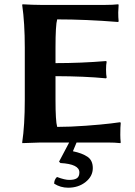

<svg xmlns="http://www.w3.org/2000/svg" viewBox="-20 -668 634 900"><path d="M263.2 96.2 256.8 89.8 304.2 0H169.9Q169.9 0 85 2.9L84 0Q96.2 -81.1 96.2 -200.2V-444.8Q96.2 -560.1 84 -645L85.9 -647.9Q135.7 -645 169.9 -645H474.1Q510.3 -645 534.2 -647.9L536.1 -645Q534.2 -622.1 534.2 -609.9Q534.2 -585 536.1 -568.8L534.2 -564.9Q382.3 -577.1 248 -577.1Q240.2 -550.3 240.2 -444.8V-372.1Q359.4 -372.1 477.1 -381.8L480 -378.9Q477.1 -365.7 477.1 -341.8Q477.1 -317.9 480 -304.2L477.1 -300.8Q377.9 -310.5 240.2 -311V-200.2Q240.2 -100.1 248 -73.2Q308.1 -73.2 382.1 -78.6Q456.1 -84 500 -89.4L543.9 -95.2L545.9 -90.8Q543.9 -74.7 543.9 -36.1Q543.9 -18.1 545.9 0L543.9 2.9Q520 0 483.9 0H338.9L321.8 41Q364.7 49.8 389.9 66.7Q415 83.5 415 120.1Q415 158.2 381.3 185.1Q347.7 211.9 299.3 211.9Q263.7 211.9 233.9 192.9Q233.9 173.8 247.1 161.6Q284.7 175.8 305.2 175.3Q328.6 175.3 340.3 167.5Q352.1 159.7 352.1 140.1Q352.1 101.1 263.2 96.2Z"/></svg>

Font: Linux Biolinum O
Style: Bold
Weight: 700
Designer: Philipp H. Poll
Foundry: Philipp H. Poll
Version: Version 1.3.2